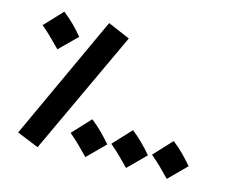

<svg xmlns="http://www.w3.org/2000/svg" viewBox="-103 -843 1214 1021"><g transform="rotate(15 504.5 -332.0)"><path d="M181 36 500 -648 378 -700 61 -13ZM148 -494 243 -588C214 -624 175 -664 132 -697L39 -598C82 -562 106 -536 148 -494ZM440 21 535 -74C506 -109 466 -150 424 -183L331 -83C374 -47 398 -22 440 21ZM664 21 759 -74C730 -109 690 -150 648 -183L555 -83C598 -47 622 -22 664 21ZM888 21 983 -74C954 -109 915 -150 872 -183L779 -83C823 -47 846 -22 888 21Z"/></g></svg>

Font: Noto Sans Arabic UI XBd
Style: Regular
Weight: 800
Designer: Monotype Design Team, Nadine Chahine and Nizar Qandah
Foundry: Monotype Imaging Inc.
Version: Version 2.010